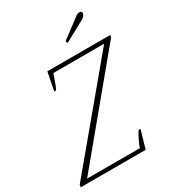

<svg xmlns="http://www.w3.org/2000/svg" viewBox="-226 -1028 1036 1147"><g transform="rotate(-30 292.0 -455.0)"><path d="M346 -801 470 -894Q488 -910 504 -910Q519 -910 519 -896Q519 -887 512 -878Q505 -869 492 -862L352 -786ZM-9 -17 538 -673H188Q161 -593 150 -575H137L162 -700H596L593 -685L47 -26H411Q416 -44 432 -76Q448 -108 459 -124H472L436 0H-12Z"/></g></svg>

Font: Trirong ExtraLight
Style: Italic
Weight: 275
Italic angle: -12°
Designer: Katatrad Team
Foundry: CadsonDemak
Version: Version 1.003